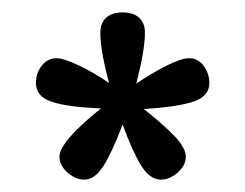

<svg xmlns="http://www.w3.org/2000/svg" viewBox="-20 -769 396 310"><path d="M76 -516Q76 -540 143 -594Q90 -596 64 -604.5Q38 -613 38 -635Q38 -651 47.5 -663Q57 -675 71 -675Q83 -675 108 -663Q133 -651 156 -635Q142 -688 142 -716Q142 -732 151.5 -740.5Q161 -749 178 -749Q195 -749 204.5 -740.5Q214 -732 214 -716Q214 -688 200 -634Q225 -651 249 -663Q273 -675 285 -675Q300 -675 309 -662.5Q318 -650 318 -635Q318 -613 291 -604.5Q264 -596 212 -593Q244 -568 262 -549Q280 -530 280 -516Q280 -502 267 -490.5Q254 -479 240 -479Q222 -479 208 -501.5Q194 -524 178 -568Q161 -523 147 -501Q133 -479 116 -479Q102 -479 89 -490.5Q76 -502 76 -516Z"/></svg>

Font: Farro
Style: Regular
Weight: 400
Designer: Aceler Chua
Foundry: Grayscale Limited
Version: Version 1.101